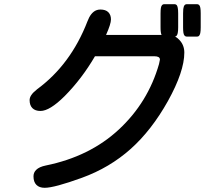

<svg xmlns="http://www.w3.org/2000/svg" viewBox="-20 -813 1040 915"><path d="M750 -646.5Q745.1 -655.8 745.1 -682.6V-749Q745.1 -765.6 746.8 -775.4Q748.5 -785.2 752.7 -789.1Q756.8 -793 761.7 -793H812.5Q817.4 -793 821.8 -789.1Q829.1 -781.2 829.1 -749V-682.6Q829.1 -666 827.1 -656.2Q824.7 -643.1 817.4 -639.6Q815.9 -639.2 814 -638.7Q826.2 -632.8 835.9 -621.6Q858.4 -597.2 858.4 -562.5Q858.4 -472.2 780.3 -331.5Q702.1 -191.9 602.5 -103Q502.4 -13.7 370.6 34.2Q238.8 82 192.9 82Q167.5 82 153.6 68.1Q139.6 54.2 139.6 27.3Q139.6 9.3 152.3 -3.4Q167 -18.1 198.7 -24.4Q407.7 -66.9 546.6 -196Q685.5 -325.2 737.8 -507.8L742.2 -529.3Q741.7 -537.6 735.4 -541Q728.5 -544.9 715.8 -544.9H432.6Q369.6 -437 287.6 -354.5Q216.8 -284.2 172.9 -284.2Q147.9 -284.2 134.5 -297.6Q121.1 -311 121.1 -335.9Q121.1 -359.9 154.8 -385.7V-386.2Q316.9 -504.4 397 -711.9Q412.1 -752.4 438 -763.7Q447.3 -767.6 458 -767.6Q483.4 -767.6 496.1 -754.9Q508.8 -742.2 508.8 -720.5Q508.8 -698.7 485.4 -646.5ZM852.5 -749Q852.5 -763.7 853.3 -768.8Q854 -773.9 854.5 -775.4Q856 -785.2 860.1 -789.1Q864.3 -793 869.1 -793H919.9Q924.8 -793 929 -789.1Q933.1 -785.2 934.8 -775.4Q936.5 -765.6 936.5 -749V-682.6Q936.5 -666 934.6 -656.2Q932.1 -643.1 924.8 -639.6Q922.4 -638.7 919.9 -638.7H869.1Q864.3 -638.7 860.1 -642.6Q856 -646.5 854.2 -656.2Q852.5 -666 852.5 -682.6Z"/></svg>

Font: YuPearl-SemiBold
Style: SemiBold
Weight: 600
Designer: Max Yao
Foundry: Max-Everyday
Version: Version 1.011; ttfautohint (v1.8.3)